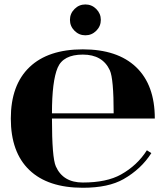

<svg xmlns="http://www.w3.org/2000/svg" viewBox="-20 -845 755 875"><path d="M357.4 -13.2Q466.1 -13.2 531.5 -49.8Q605.7 -91.3 649.4 -160.2L669.7 -147.2Q623.5 -74.7 543.2 -28.8Q474.1 10.7 357.4 10.7Q198.2 10.7 113.8 -70.1Q29.3 -150.9 29.3 -304.7Q29.3 -458 114.7 -539.3Q199.5 -620.1 357.4 -620.1Q515.1 -620.1 600.1 -539.3Q685.5 -458 685.5 -304.7H216.8Q216.8 -126.5 234.4 -86.9Q267.1 -13.2 357.4 -13.2ZM216.8 -328.6H498Q498 -486.6 480.5 -524.7Q447.5 -596.2 357.4 -596.2Q268.1 -596.2 242.7 -536.4Q216.8 -475.1 216.8 -328.6ZM319.6 -704.8Q298.8 -725.6 298.8 -754.4Q298.8 -783.2 319.6 -804Q340.3 -824.7 369.1 -824.7Q397.9 -824.7 418.7 -804Q439.5 -783.2 439.5 -754.4Q439.5 -725.6 418.7 -704.8Q397.9 -684.1 369.1 -684.1Q340.3 -684.1 319.6 -704.8Z"/></svg>

Font: itsadzoke
Style: Regular
Weight: 700
Width: 7
Version: Version 0.45